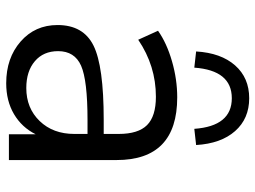

<svg xmlns="http://www.w3.org/2000/svg" viewBox="-123 -699 831 625"><g transform="rotate(90 292.5 -386.5)"><path d="M251 8.8Q168.9 8.8 115.2 -38.1Q61.5 -85 61.5 -158.2Q61.5 -242.2 128.4 -275.4Q195.3 -308.6 370.1 -308.6H416V-357.4Q416 -420.9 387.2 -449.7Q358.4 -478.5 294.9 -478.5Q194.3 -478.5 109.4 -420.9L80.1 -485.4Q120.1 -513.7 179.2 -530.8Q238.3 -547.9 296.9 -547.9Q501 -547.9 501 -350.6V0H417V-86.9Q394.5 -42 351.6 -16.6Q308.6 8.8 251 8.8ZM146.5 -160.2Q146.5 -112.3 179.2 -84.5Q211.9 -56.6 266.6 -56.6Q332 -56.6 374 -100.1Q416 -143.6 416 -212.9V-255.9H371.1Q241.2 -255.9 193.8 -234.9Q146.5 -213.9 146.5 -160.2ZM147.5 -609.4Q152.3 -690.4 192.9 -736.3Q233.4 -782.2 299.8 -782.2Q366.2 -782.2 406.7 -736.3Q447.3 -690.4 452.1 -609.4L399.4 -603.5Q390.6 -725.6 299.8 -725.6Q209 -725.6 200.2 -603.5Z"/></g></svg>

Font: Min Sans
Style: Regular
Weight: 400
Designer: Jinseong-Kim, NotoSansCJK, Nunito
Foundry: Jinseong-Kim
Version: Version 1.400;Glyphs 3.1.2 (3151)